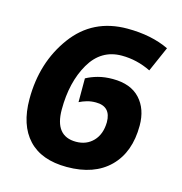

<svg xmlns="http://www.w3.org/2000/svg" viewBox="-89 -635 686 725"><g transform="rotate(15 254.0 -272.0)"><path d="M461 -212Q461 -277 424.5 -316.5Q388 -356 318 -356Q286 -356 260.5 -349Q235 -342 215 -331V-238Q229 -245 244.5 -249.5Q260 -254 279 -254Q338 -254 338 -192Q337 -145 311 -118Q285 -91 244 -91Q161 -91 161 -195Q161 -302 204 -376Q247 -450 328 -450Q387 -450 442 -423L485 -521Q416 -554 322 -554Q187 -554 110 -449.5Q33 -345 33 -202Q33 -100 84.5 -45Q136 10 235 10Q342 10 401.5 -49Q461 -108 461 -212Z"/></g></svg>

Font: Noto Sans UI SemiCondensed
Style: Bold Italic
Weight: 700
Width: 4
Designer: Monotype Design Team
Foundry: Monotype Imaging Inc.
Version: 1.001